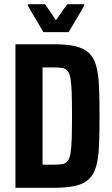

<svg xmlns="http://www.w3.org/2000/svg" viewBox="-20 -900 538 920"><path d="M54 0V-688H237Q302 -688 343 -678Q384 -668 407.5 -645Q431 -622 441.5 -582.5Q452 -543 454.5 -484Q457 -425 457 -344Q457 -263 454.5 -204Q452 -145 441.5 -105.5Q431 -66 407.5 -43Q384 -20 343 -10Q302 0 237 0ZM184 -111H236Q261 -111 277.5 -113.5Q294 -116 303.5 -127.5Q313 -139 317.5 -163.5Q322 -188 323.5 -232Q325 -276 325 -344Q325 -413 323.5 -457.5Q322 -502 317.5 -526Q313 -550 303 -561Q293 -572 277 -574.5Q261 -577 236 -577H184ZM188 -746 113 -873V-880H196L248 -803L302 -880H384V-873L309 -746Z"/></svg>

Font: Saira Condensed
Style: Bold
Weight: 700
Width: 3
Designer: Hector Gatti with collaboration of the Omnibus-Type team
Foundry: Omnibus-Type
Version: Version 1.101